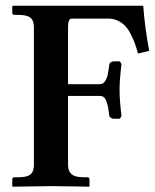

<svg xmlns="http://www.w3.org/2000/svg" viewBox="-20 -666 553 686"><path d="M223.1 -76.7Q223.1 -54.7 235.6 -43.7Q248 -32.7 277.8 -32.7H292Q299.8 -32.7 299.8 -24.4V-1L297.9 1L241.2 0Q184.6 -1 162.1 -1L25.9 1L23.9 -1V-24.4Q23.9 -32.7 32.2 -32.7H46.4Q76.2 -32.7 88.6 -42.7Q101.1 -52.7 101.1 -76.7V-568.8Q101.1 -592.8 88.6 -602.8Q76.2 -612.8 46.4 -612.8H32.2Q23.9 -612.8 23.9 -621.1V-643.6L27.3 -645.5H491.7Q498 -562 513.2 -484.4L473.1 -474.6Q467.8 -493.7 462.9 -507.8Q458 -522 449 -540.5Q439.9 -559.1 429.4 -571Q418.9 -583 402.6 -591.3Q386.2 -599.6 367.2 -599.6H236.8Q223.1 -599.6 223.1 -571.3V-365.2H336.4Q348.1 -365.2 355.2 -375.7Q362.3 -386.2 364.7 -398.4Q367.2 -410.6 370.6 -436Q371.1 -439.9 375.7 -443.4Q380.4 -446.8 387.2 -446.8H408.2L414.1 -437Q407.2 -380.9 407.2 -344.2Q407.2 -307.6 414.1 -251.5L408.2 -241.7H387.2Q380.4 -241.7 375.7 -245.1Q371.1 -248.5 370.6 -252.4Q368.2 -271.5 366.5 -281.2Q364.7 -291 360.8 -302.5Q356.9 -314 351.1 -318.6Q345.2 -323.2 336.4 -323.2H223.1Z"/></svg>

Font: LL2
Style: Bold
Weight: 700
Designer: Philipp H. Poll
Foundry: Philipp H. Poll
Version: Version 2.7.x